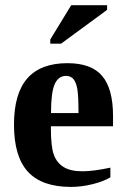

<svg xmlns="http://www.w3.org/2000/svg" viewBox="-20 -715 484 744"><path d="M241.2 -470.2Q334.5 -470.2 376.2 -420.4Q418 -370.6 418 -265.6V-225.6H177.2V-217.8Q177.2 -145 189 -114.3Q200.7 -83.5 227.1 -67.4Q253.4 -51.3 299.3 -51.3Q342.3 -51.3 407.7 -65.4V-27.8Q380.9 -11.7 338.1 -1.2Q295.4 9.3 254.9 9.3Q142.1 9.3 88.1 -49.6Q34.2 -108.4 34.2 -231.9Q34.2 -352.1 85.7 -411.1Q137.2 -470.2 241.2 -470.2ZM235.8 -420.9Q206.5 -420.9 192.1 -389.2Q177.7 -357.4 177.7 -276.9H284.2Q284.2 -342.3 279.8 -368.9Q275.4 -395.5 264.9 -408.2Q254.4 -420.9 235.8 -420.9ZM174.8 -545.9V-562L255.9 -694.8H395V-676.8L216.8 -545.9Z"/></svg>

Font: Liberation Serif
Style: Bold
Weight: 700
Designer: Steve Matteson
Foundry: Ascender Corporation
Version: Version 2.1.5